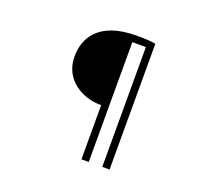

<svg xmlns="http://www.w3.org/2000/svg" viewBox="-135 -931 1270 1161"><g transform="rotate(20 500.0 -350.5)"><path d="M487 -291H497V58H544V-713H631V58H678V-751C656 -756 622 -759 556 -759C307 -759 244 -626 245 -511C245 -362 379 -291 487 -291Z"/></g></svg>

Font: Noto Sans SC Light
Style: Regular
Weight: 300
Designer: Ryoko NISHIZUKA 西塚涼子 (kana, bopomofo & ideographs); Paul D. Hunt (Latin, Greek & Cyrillic); Sandoll Communications 산돌커뮤니
Foundry: Adobe
Version: Version 2.004;hotconv 1.0.118;makeotfexe 2.5.65603